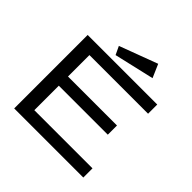

<svg xmlns="http://www.w3.org/2000/svg" viewBox="-202 -977 1153 1153"><g transform="rotate(45 375.0 -400.5)"><path d="M80 0V-624H671V-546H173V-364H589V-286H173V-78H667V0ZM284 -657 259 -710 502 -801 539 -716Z"/></g></svg>

Font: Inconsolata ExtraExpanded Medium
Style: Regular
Weight: 500
Width: 8
Monospace: yes
Designer: Raph Levien, Cyreal, Brenton Simpson
Foundry: Raph Levien, Cyreal, Google
Version: Version 3.001; ttfautohint (v1.8.2.53-6de2)